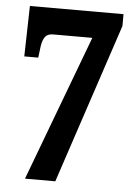

<svg xmlns="http://www.w3.org/2000/svg" viewBox="-52 -754 565 795"><g transform="rotate(5 230.5 -357.0)"><path d="M82 0 309 -605H146Q124 -605 113.5 -592Q103 -579 99 -552L93 -504H35L40 -714H429V-665L208 0Z"/></g></svg>

Font: Noto Serif Ethiopic ExtraCondensed ExtraBold
Style: Regular
Weight: 800
Width: 2
Designer: Monotype Design Team
Foundry: Monotype Imaging Inc.
Version: Version 2.102; ttfautohint (v1.8.4.7-5d5b)